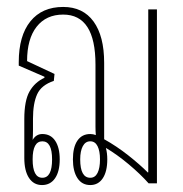

<svg xmlns="http://www.w3.org/2000/svg" viewBox="-20 -528 528 553"><path d="M101 5Q77 5 63.5 -15.5Q50 -36 50 -73V-185Q50 -238 65 -264.5Q80 -291 108 -304V-307L34 -339V-349Q34 -425 67.5 -466.5Q101 -508 162 -508Q219 -508 249.5 -466Q280 -424 280 -347V-127Q316 -107 349.5 -80.5Q383 -54 406 -31L407 -32V-501H432V0H408Q384 -27 350.5 -55Q317 -83 285 -102Q289 -87 289 -69Q289 -34 276 -14.5Q263 5 240 5Q216 5 203 -15Q190 -35 190 -69Q190 -104 203 -123Q216 -142 240 -142Q248 -142 256 -139Q255 -151 255 -164Q255 -177 255 -187V-342Q255 -486 162 -486Q113 -486 85.5 -451Q58 -416 58 -352L137 -315L135 -295Q99 -283 87 -256.5Q75 -230 75 -186V-152Q75 -138 74 -125Q84 -142 102 -142Q126 -142 139 -122.5Q152 -103 152 -69Q152 -34 138.5 -14.5Q125 5 101 5ZM102 -16Q130 -16 130 -69Q130 -121 102 -121Q74 -121 74 -69Q74 -16 102 -16ZM240 -16Q254 -16 261 -30Q268 -44 268 -69Q268 -93 261 -107Q254 -121 240 -121Q226 -121 218.5 -107Q211 -93 211 -69Q211 -16 240 -16Z"/></svg>

Font: Noto Sans Thai Looped UI Condensed Thin
Style: Regular
Weight: 100
Width: 3
Designer: Cadson Demak Team
Foundry: Cadson Demak Co., Ltd.
Version: Version 1.000; ttfautohint (v1.8.4.7-5d5b)